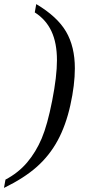

<svg xmlns="http://www.w3.org/2000/svg" viewBox="-67 -714 420 947"><path d="M-47.4 212.9 -40 171.9Q23.9 138.2 67.1 86.9Q110.4 35.6 138.7 -31.2Q167 -98.1 190.4 -217.8Q213.9 -337.4 213.9 -417Q213.9 -502 186.8 -559.8Q159.7 -617.7 104.5 -652.8L111.8 -693.8Q215.3 -632.3 258.8 -558.1Q302.2 -483.9 302.2 -377Q302.2 -295.4 280 -195.3Q257.8 -95.2 217.3 -20.8Q176.8 53.7 114.3 109.1Q51.8 164.6 -47.4 212.9Z"/></svg>

Font: Tinos
Style: Italic
Weight: 400
Italic angle: -16.333°
Designer: Steve Matteson
Foundry: Monotype Imaging Inc.
Version: Version 1.32